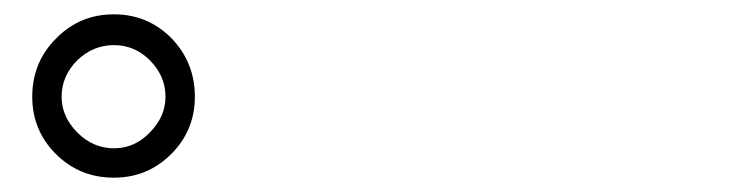

<svg xmlns="http://www.w3.org/2000/svg" viewBox="-20 -842 1040 268"><path d="M58 -788Q91 -822 139 -822Q186 -822 219 -789Q252 -755 252 -707Q252 -660 219 -627Q186 -594 139 -594Q91 -594 58 -627Q25 -660 25 -707Q25 -755 58 -788ZM88 -657Q110 -635 139 -635Q168 -635 189 -657Q211 -679 211 -707Q211 -736 189 -758Q168 -779 139 -779Q110 -779 88 -758Q66 -736 66 -707Q66 -679 88 -657Z"/></svg>

Font: Source Han Sans CN Normal
Style: Regular
Weight: 350
Designer: Ryoko NISHIZUKA 西塚涼子 (kana, bopomofo & ideographs); Paul D. Hunt (Latin, Greek & Cyrillic); Sandoll Communications 산돌커뮤니
Foundry: Adobe
Version: Version 2.004;hotconv 1.0.118;makeotfexe 2.5.65603